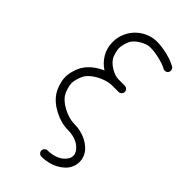

<svg xmlns="http://www.w3.org/2000/svg" viewBox="-296 -857 1177 1177"><g transform="rotate(45 292.0 -269.0)"><path d="M130.6 -576.9Q130.6 -616.7 146.6 -652.8Q162.6 -689 188.7 -714.2Q214.8 -739.5 249.1 -754.4Q283.4 -769.3 319.1 -769.3Q364 -769.3 413.7 -757.2Q463.4 -745.1 494.9 -726.1Q504.2 -720.5 506.8 -709.5Q509.5 -698.5 503.9 -689.2Q498.3 -679.9 487.2 -677.2Q476.1 -674.6 466.8 -680.2Q444.8 -693.4 399.8 -704.3Q354.7 -715.3 319.1 -715.3Q288.8 -715.3 253.4 -694.5Q218 -673.6 202.6 -646.5Q196 -634.5 190.3 -612.5Q184.6 -590.6 184.6 -576.9Q184.6 -563.2 190.3 -541.4Q196 -519.5 202.6 -507.6Q218 -480.5 253.4 -459.5Q288.8 -438.5 319.1 -438.5H373Q384 -438.5 392 -430.5Q399.9 -422.6 399.9 -411.6Q399.9 -400.6 392 -392.6Q384 -384.5 373 -384.5H319.1Q290.3 -384.5 257.2 -372.7Q224.1 -360.8 196.7 -341.6Q169.2 -322.3 155.3 -300.8Q146 -286.4 138.3 -260.9Q130.6 -235.4 130.6 -219.2Q130.6 -203.1 138.3 -177.6Q146 -152.1 155.3 -137.7Q169.2 -116.2 196.7 -96.9Q224.1 -77.6 257.2 -65.8Q290.3 -54 319.1 -54Q347.9 -54 375.6 -47.5Q403.3 -41 427 -28.6Q450.7 -16.1 468.9 1Q487.1 18.1 497.3 40.6Q507.6 63.2 507.6 88.4Q507.6 113.5 497.3 136.1Q487.1 158.7 468.9 175.8Q450.7 192.9 427 205.3Q403.3 217.8 375.6 224.2Q347.9 230.7 319.1 230.7Q308.1 230.7 300.2 222.8Q292.2 214.8 292.2 203.9Q292.2 192.9 300.2 184.9Q308.1 177 319.1 177Q348.6 177 374.5 168.9Q400.4 160.9 417.4 148.1Q434.3 135.3 444.1 119.6Q453.9 104 453.9 88.4Q453.9 72.8 444.1 57.1Q434.3 41.5 417.4 28.7Q400.4 15.9 374.5 7.9Q348.6 0 319.1 0Q260 0 200.2 -30.9Q140.4 -61.8 110.1 -108.4Q95.5 -131.1 86.2 -162Q76.9 -192.9 76.9 -219.2Q76.9 -245.6 86.2 -276.5Q95.5 -307.4 110.1 -330.1Q127.4 -356.9 155.9 -379.4Q184.3 -401.9 218.8 -416.5Q179.4 -441.7 155 -482.9Q130.6 -524.2 130.6 -576.9Z"/></g></svg>

Font: Tecnico
Style: Fino
Weight: 400
Version: Version 1.3